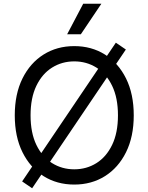

<svg xmlns="http://www.w3.org/2000/svg" viewBox="-20 -986 801 1036"><path d="M153.4 29.8 99.4 -7.1 605.1 -755.7 659.1 -718.8ZM701.7 -363.6Q701.7 -248.6 660.2 -164.8Q618.6 -81 546.2 -35.5Q473.7 9.9 380.7 9.9Q287.6 9.9 215.2 -35.5Q142.8 -81 101.2 -164.8Q59.7 -248.6 59.7 -363.6Q59.7 -478.7 101.2 -562.5Q142.8 -646.3 215.2 -691.8Q287.6 -737.2 380.7 -737.2Q473.7 -737.2 546.2 -691.8Q618.6 -646.3 660.2 -562.5Q701.7 -478.7 701.7 -363.6ZM616.5 -363.6Q616.5 -458.1 585 -523.1Q553.6 -588.1 500.2 -621.4Q446.7 -654.8 380.7 -654.8Q314.6 -654.8 261.2 -621.4Q207.7 -588.1 176.3 -523.1Q144.9 -458.1 144.9 -363.6Q144.9 -269.2 176.3 -204.2Q207.7 -139.2 261.2 -105.8Q314.6 -72.4 380.7 -72.4Q446.7 -72.4 500.2 -105.8Q553.6 -139.2 585 -204.2Q616.5 -269.2 616.5 -363.6ZM342.3 -801.1 429 -965.9H527L416.2 -801.1Z"/></svg>

Font: InterMG
Style: Regular
Weight: 400
Designer: Rasmus Andersson
Foundry: rsms
Version: Version 3.019;December 26, 2023;FontCreator 15.0.0.2955 64-b